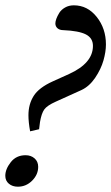

<svg xmlns="http://www.w3.org/2000/svg" viewBox="-35 -685 418 721"><path d="M78.1 -191.9Q71.8 -226.6 71.8 -252.4Q71.8 -293.9 91.6 -325Q111.3 -356 163.1 -379.4L224.6 -407.2Q314 -447.8 314 -512.7Q314 -542 287.6 -555.7Q261.2 -569.3 202.6 -571.8Q189 -571.8 180.9 -578.9Q172.9 -585.9 172.9 -597.2Q172.9 -604 176.5 -614.3Q180.2 -624.5 187.5 -636.5Q194.8 -648.4 209.2 -656.7Q223.6 -665 242.2 -665Q293.5 -665 328.1 -621.6Q362.8 -578.1 362.8 -518.1Q362.8 -490.7 353.5 -458Q344.2 -425.3 322.3 -392.8Q300.3 -360.4 270.5 -346.7L174.3 -303.2Q141.6 -288.6 131.1 -273.7Q120.6 -258.8 115.2 -226.6Q113.3 -215.3 111.8 -199.7ZM32.2 16.1Q11.7 16.1 -1.7 4.9Q-15.1 -6.3 -15.1 -24.9Q-15.1 -49.8 5.4 -75.9Q25.9 -102.1 61 -102.1Q81.5 -102.1 95 -90.1Q108.4 -78.1 108.4 -58.6Q108.4 -29.3 85.7 -6.6Q63 16.1 32.2 16.1Z"/></svg>

Font: Elstob 18pt
Style: Italic
Weight: 400
Italic angle: -20°
Designer: Peter S. Baker
Version: Version 1.015